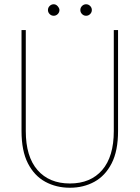

<svg xmlns="http://www.w3.org/2000/svg" viewBox="-20 -869 655 901"><path d="M308 12Q244 12 192.5 -16Q141 -44 111 -102.5Q81 -161 81 -254V-728H101V-254Q101 -134 156 -71Q211 -8 308 -8Q405 -8 459.5 -71Q514 -134 514 -254V-728H534V-254Q534 -161 504 -102.5Q474 -44 423 -16Q372 12 308 12ZM232 -795Q221 -795 213 -803Q205 -811 205 -822Q205 -833 213 -841Q221 -849 232 -849Q243 -849 251 -839.5Q259 -830 259 -822Q259 -811 251 -803Q243 -795 232 -795ZM384 -795Q373 -795 365 -803Q357 -811 357 -822Q357 -833 365 -841Q373 -849 384 -849Q395 -849 403 -841Q411 -833 411 -822Q411 -811 403 -803Q395 -795 384 -795Z"/></svg>

Font: Murecho Thin Thin
Style: Regular
Weight: 250
Version: Version 1.010